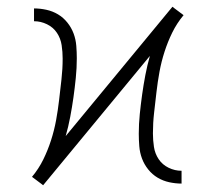

<svg xmlns="http://www.w3.org/2000/svg" viewBox="-20 -545 640 570"><path d="M108 5 103 1Q103 1 103 1Q103 1 103 1L91 -8L75 -20Q75 -20 75 -20Q75 -20 75 -20Q95 -44 108.5 -71.5Q122 -99 131.5 -128.5Q141 -158 146.5 -188Q152 -218 155.5 -248.5Q159 -279 162.5 -309.5Q166 -340 166 -371Q166 -391 163 -411Q160 -431 149 -447.5Q138 -464 119.5 -473Q101 -482 81 -482V-520Q99 -520 117.5 -516Q136 -512 152 -502.5Q168 -493 180 -478Q192 -463 198.5 -445.5Q205 -428 206.5 -409Q208 -390 208 -372Q208 -343 205 -313.5Q202 -284 198 -255.5Q194 -227 188.5 -198Q183 -169 175 -141L492 -525L497 -521Q497 -521 497 -521Q497 -521 497 -521L509 -512L525 -500Q525 -500 525 -500Q525 -500 525 -500Q505 -476 491.5 -448.5Q478 -421 468.5 -391.5Q459 -362 453.5 -332Q448 -302 444.5 -271.5Q441 -241 437.5 -210.5Q434 -180 434 -149Q434 -129 437 -109Q440 -89 451 -72.5Q462 -56 480.5 -47Q499 -38 519 -38V0Q501 0 482.5 -4Q464 -8 448 -17.5Q432 -27 420 -42Q408 -57 401.5 -74.5Q395 -92 393.5 -111Q392 -130 392 -148Q392 -177 395 -206.5Q398 -236 402 -264.5Q406 -293 411.5 -322Q417 -351 425 -379Z"/></svg>

Font: Iosevka SS04 XLt Ex
Style: Regular
Weight: 200
Width: 7
Monospace: yes
Designer: Belleve Invis
Foundry: Belleve Invis
Version: Version 19.0.0; ttfautohint (v1.8.4)